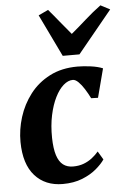

<svg xmlns="http://www.w3.org/2000/svg" viewBox="-58 -887 633 939"><g transform="rotate(-5 258.5 -417.0)"><path d="M212 10.5Q126 10.5 75.2 -46.5Q24.5 -103.5 23.5 -212Q23 -273 42 -333.8Q61 -394.5 99.5 -444.8Q138 -495 196.5 -525.2Q255 -555.5 333.5 -555.5Q362.5 -555.5 397.8 -550.8Q433 -546 457 -536L420 -394.5L386.5 -395.5Q374.5 -419.5 360.5 -441.8Q346.5 -464 332 -478.2Q317.5 -492.5 304.5 -492.5Q281.5 -492.5 258.8 -472.8Q236 -453 217.8 -416.5Q199.5 -380 188.8 -329.8Q178 -279.5 179 -219Q180 -166 190.5 -133.2Q201 -100.5 220.8 -85.5Q240.5 -70.5 269.5 -70.5Q298.5 -70.5 321.8 -79.2Q345 -88 363.2 -102.2Q381.5 -116.5 395.5 -133L420 -92Q406 -71 378 -47Q350 -23 308.2 -6.2Q266.5 10.5 212 10.5ZM266 -614 166 -821.5 214 -844Q239.5 -814.5 266 -781.5Q292.5 -748.5 319.5 -717Q358 -749 394.2 -781.5Q430.5 -814 471 -844L517 -820L348 -614Z"/></g></svg>

Font: Merriweather 48pt ExtraBold
Style: Italic
Weight: 800
Italic angle: -7.8°
Version: Version 2.101